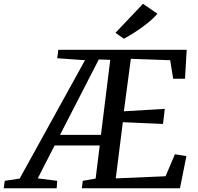

<svg xmlns="http://www.w3.org/2000/svg" viewBox="-107 -1010 1060 1030"><path d="M-87 0 -81.5 -40 -1.5 -52 349 -687 200 -697.5 206 -743H894.5L885.5 -587.5H822L806 -687L595 -694.5L557.5 -413L777 -426L767.5 -345L552 -354.5L514 -53L781 -64.5L831.5 -182.5L893 -172.5L858.5 0H332L337 -40L406 -52L428 -229.5H186L95.5 -53L200 -40L197 0ZM215 -286.5H434.5L484.5 -689L423 -691ZM512.5 -834 660 -989.5 737.5 -936.5Q715 -910 682 -884Q649 -858 615.5 -836.5Q582 -815 557.5 -802Z"/></svg>

Font: Merriweather
Style: Italic
Weight: 400
Italic angle: -7.8°
Designer: Eben Sorkin
Foundry: Eben Sorkin
Version: Version 2.100